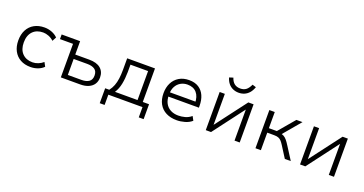

<svg xmlns="http://www.w3.org/2000/svg" viewBox="-40 -1459 4427 2335"><g transform="rotate(20 2174.0 -291.0)"><path d="M319 8Q243 8 187.5 -23Q132 -54 101.5 -111.5Q71 -169 71 -247Q71 -326 101.5 -383.5Q132 -441 188 -472Q244 -503 319 -503Q370 -503 415.5 -485Q461 -467 491 -436L463 -383Q433 -411 396 -425.5Q359 -440 324 -440Q240 -440 191 -389Q142 -338 142 -246Q142 -155 191 -104.5Q240 -54 323 -54Q359 -54 395.5 -68.5Q432 -83 460 -108L488 -56Q459 -26 414.5 -9Q370 8 319 8Z M711 0V-434H542V-494H781V-321H962Q1059 -321 1109.5 -278.5Q1160 -236 1160 -161Q1160 -112 1137 -76Q1114 -40 1069.5 -20Q1025 0 962 0ZM781 -57H957Q1019 -57 1054 -81.5Q1089 -106 1089 -161Q1089 -216 1054 -240Q1019 -264 957 -264H781Z M1263 133V-60H1316Q1344 -96 1360 -137.5Q1376 -179 1383 -231Q1390 -283 1390 -346V-494H1750V-60H1831V133H1768V0H1326V133ZM1390 -60H1682V-435H1454V-338Q1453 -254 1439 -184Q1425 -114 1390 -60Z M2211 8Q2132 8 2073 -22Q2014 -52 1982 -109.5Q1950 -167 1950 -248Q1950 -322 1978.5 -379.5Q2007 -437 2061.5 -470Q2116 -503 2191 -503Q2266 -503 2315.5 -471Q2365 -439 2390 -382.5Q2415 -326 2415 -250V-228H1999V-283H2374L2352 -261Q2352 -348 2310 -396.5Q2268 -445 2191 -445Q2141 -445 2102 -422Q2063 -399 2041 -357.5Q2019 -316 2019 -257V-248Q2019 -185 2042.5 -141.5Q2066 -98 2109.5 -75Q2153 -52 2211 -52Q2252 -52 2296 -63.5Q2340 -75 2378 -107L2406 -55Q2368 -22 2315 -7Q2262 8 2211 8Z M2587 0V-494H2654V-93L2958 -494H3026V0H2959V-402L2655 0ZM2805 -564Q2766 -564 2731.5 -579Q2697 -594 2672 -624Q2647 -654 2634 -699L2684 -715Q2700 -666 2730 -642.5Q2760 -619 2806 -619Q2850 -619 2879.5 -640.5Q2909 -662 2933 -714L2981 -699Q2964 -651 2937.5 -621.5Q2911 -592 2877.5 -578Q2844 -564 2805 -564Z M3230 0V-494H3300V-285H3403L3580 -494H3659L3459 -257L3443 -276Q3475 -273 3497 -261Q3519 -249 3538.5 -226Q3558 -203 3581 -166L3687 0H3610L3516 -148Q3499 -175 3483 -192.5Q3467 -210 3445.5 -218.5Q3424 -227 3389 -227H3300V0Z M3807 0V-494H3874V-93L4178 -494H4246V0H4179V-402L3875 0Z"/></g></svg>

Font: Nunito Sans 7pt Light
Style: Regular
Weight: 300
Designer: Vernon Adams
Foundry: Vernon Adams
Version: Version 3.101;gftools[0.9.27]